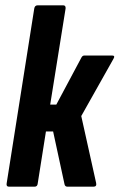

<svg xmlns="http://www.w3.org/2000/svg" viewBox="-20 -703 450 723"><path d="M402 -494Q415 -494 407 -481L286 -266L342 -14Q345 0 332 0H234Q225 0 223 -9L180 -208H153L122 -12Q121 0 110 0H14Q3 0 5 -12L109 -671Q111 -683 122 -683H218Q228 -683 227 -671L169 -309H192L287 -487Q291 -494 298 -494Z"/></svg>

Font: Sofia Sans Extra Condensed ExtraBold
Style: Italic
Weight: 800
Italic angle: -9°
Designer: Botio Nikoltchev, Ani Petrova
Foundry: lettersoup
Version: Version 4.101; ttfautohint (v1.8.4.7-5d5b)